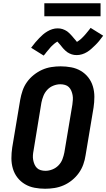

<svg xmlns="http://www.w3.org/2000/svg" viewBox="-20 -1150 653 1178"><path d="M257 8Q224 8 192 2Q160 -4 133 -20Q106 -36 87 -60.5Q68 -85 59 -115.5Q50 -146 50 -179Q50 -212 55 -245L104 -538Q109 -566 118.5 -594Q128 -622 145.5 -646.5Q163 -671 187.5 -690.5Q212 -710 239 -722Q266 -734 295 -738.5Q324 -743 352 -743Q385 -743 417 -737Q449 -731 476 -715Q503 -699 522 -674.5Q541 -650 550 -619.5Q559 -589 559 -556Q559 -523 554 -490L505 -197Q501 -169 491 -141Q481 -113 463.5 -88.5Q446 -64 422 -44.5Q398 -25 370.5 -13Q343 -1 314 3.5Q285 8 257 8ZM259 -102Q280 -102 301.5 -110.5Q323 -119 339 -135.5Q355 -152 363 -173Q371 -194 375 -215L424 -508Q426 -523 427 -537.5Q428 -552 425.5 -566Q423 -580 417.5 -593Q412 -606 402.5 -615.5Q393 -625 379 -629Q365 -633 350 -633Q329 -633 307.5 -624.5Q286 -616 270.5 -599.5Q255 -583 246.5 -562Q238 -541 234 -520L186 -227Q183 -212 182 -197.5Q181 -183 183.5 -169Q186 -155 191.5 -142Q197 -129 206.5 -119.5Q216 -110 230 -106Q244 -102 259 -102ZM248 -809 171 -857Q184 -875 196.5 -889.5Q209 -904 220.5 -916Q232 -928 243.5 -938Q255 -948 270 -957Q285 -966 301 -971Q317 -976 333 -976Q341 -976 349 -975Q357 -974 364 -971.5Q371 -969 378.5 -965.5Q386 -962 391.5 -958Q397 -954 403.5 -948Q410 -942 415 -936.5Q420 -931 424 -926.5Q428 -922 434 -914.5Q440 -907 444.5 -902.5Q449 -898 452 -893Q455 -895 459 -897.5Q463 -900 467.5 -903.5Q472 -907 475 -909.5Q478 -912 480.5 -914.5Q483 -917 486 -920Q489 -923 492 -926Q495 -929 498.5 -933Q502 -937 505.5 -941Q509 -945 512.5 -949.5Q516 -954 520 -958.5Q524 -963 528 -968.5Q532 -974 536 -979L613 -931Q600 -913 588 -898.5Q576 -884 564 -872.5Q552 -861 540.5 -850.5Q529 -840 514.5 -831Q500 -822 483.5 -817Q467 -812 451 -812Q443 -812 435 -813Q427 -814 420 -816.5Q413 -819 405.5 -822.5Q398 -826 392.5 -830Q387 -834 380.5 -840Q374 -846 369 -851.5Q364 -857 360.5 -861.5Q357 -866 351 -873.5Q345 -881 339.5 -886.5Q334 -892 332 -895Q329 -893 325 -890.5Q321 -888 316.5 -884.5Q312 -881 309.5 -878.5Q307 -876 304 -873.5Q301 -871 298 -868Q295 -865 292 -862Q289 -859 286 -855Q283 -851 279.5 -847Q276 -843 272 -838.5Q268 -834 264.5 -829.5Q261 -825 257 -819.5Q253 -814 248 -809ZM597 -1050H252V-1130H597Z"/></svg>

Font: Iosevka SS04 XBd Ex
Style: Italic
Weight: 800
Width: 7
Italic angle: -9°
Monospace: yes
Designer: Belleve Invis
Foundry: Belleve Invis
Version: Version 19.0.0; ttfautohint (v1.8.4)